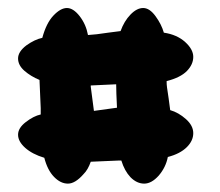

<svg xmlns="http://www.w3.org/2000/svg" viewBox="-20 -508 540 472"><path d="M196.3 -421.9 217.8 -423.8 246.1 -427.7Q266.6 -430.7 276.4 -431.6Q285.2 -456.1 300.8 -472.2Q316.4 -488.3 332 -488.3Q347.7 -488.3 362.3 -468.3Q377 -448.2 382.8 -427.7Q415 -422.9 435.1 -404.8Q455.1 -386.7 455.1 -368.2Q455.1 -349.6 439.5 -333.5Q423.8 -317.4 389.6 -308.6Q389.6 -299.8 390.6 -293L394.5 -266.6Q397.5 -246.1 398.4 -237.3Q418.9 -231.4 437 -215.3Q455.1 -199.2 455.1 -180.7Q455.1 -162.1 439.5 -146.5Q422.9 -129.9 392.6 -122.1Q387.7 -96.7 370.1 -76.2Q352.5 -56.6 334.5 -56.6Q316.4 -56.6 300.8 -72.3Q286.1 -87.9 278.3 -113.3H270.5L203.1 -110.4Q196.3 -90.8 185.5 -80.1Q165 -56.6 147 -56.6Q128.9 -56.6 112.8 -73.2Q96.7 -89.8 88.9 -120.1Q59.6 -128.9 42 -144.5Q24.4 -160.2 24.4 -176.8Q24.4 -193.4 43.5 -208Q62.5 -222.7 80.1 -226.6V-242.2L77.1 -311.5Q55.7 -320.3 40 -334Q24.4 -347.7 24.4 -364.3Q24.4 -380.9 44.9 -396.5Q65.4 -411.1 84 -415Q93.8 -451.2 111.3 -469.7Q128.9 -488.3 144.5 -488.3Q160.2 -488.3 175.8 -468.3Q191.4 -448.2 196.3 -421.9ZM203.1 -294.9 210.9 -235.4 267.6 -243.2Q265.6 -282.2 265.6 -300.8Q222.7 -298.8 203.1 -297.9Z"/></svg>

Font: Essays1743
Style: Medium
Weight: 500
Designer: Based on the typeface in a 1743 English translation of the essays of Montaigne.  PostScript/TrueType font designed by Jo
Version: Version 002.100